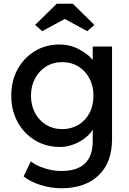

<svg xmlns="http://www.w3.org/2000/svg" viewBox="-20 -773 689 1023"><path d="M307 230Q251 230 195.5 212.5Q140 195 106 167L144 87Q174 110 218.5 124Q263 138 307 138Q474 138 474 -20V-83Q460 -58 432.5 -37Q405 -16 370.5 -3Q336 10 300 10Q225 10 166.5 -25.5Q108 -61 74 -122.5Q40 -184 40 -263Q40 -342 73.5 -403.5Q107 -465 165.5 -500.5Q224 -536 297 -536Q352 -536 400 -511Q448 -486 474 -454V-525H577V-32Q577 93 505 161.5Q433 230 307 230ZM311 -85Q360 -85 398 -108Q436 -131 457 -171Q478 -211 478 -263Q478 -315 456.5 -355.5Q435 -396 397.5 -419Q360 -442 311 -442Q263 -442 225.5 -418.5Q188 -395 166.5 -354.5Q145 -314 145 -263Q145 -212 166.5 -171.5Q188 -131 225.5 -108Q263 -85 311 -85ZM205 -607 167 -640 282 -753H368L483 -640L445 -607L325 -672Z"/></svg>

Font: Readex Pro
Style: Regular
Weight: 400
Designer: Bonnie Shaver-Troup, Thomas Jockin
Foundry: Lexend
Version: Version 1.204; ttfautohint (v1.8.4.7-5d5b)